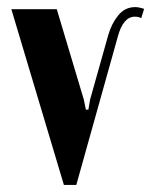

<svg xmlns="http://www.w3.org/2000/svg" viewBox="-20 -521 426 541"><path d="M378 -470Q370 -474 360 -474Q327 -474 312 -418L195 0H160L12 -495H140L216 -241L222 -212H229L234 -241L285 -422Q294 -454 313 -477.5Q332 -501 361 -501Q371 -501 386 -496Z"/></svg>

Font: Moniqa Black Heading
Style: Regular
Weight: 900
Designer: Rajesh Rajput
Foundry: Rajesh Rajput
Version: Version 1.000